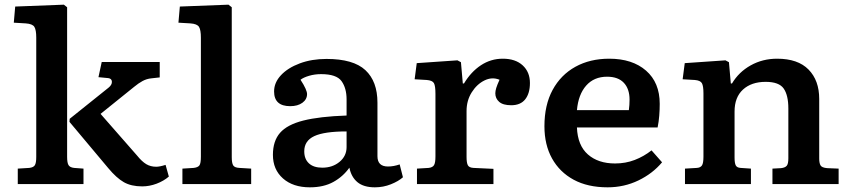

<svg xmlns="http://www.w3.org/2000/svg" viewBox="-20 -787 3638 821"><path d="M56 0V-66L105 -69Q123 -71 129 -80.5Q135 -90 135 -116V-626Q135 -659 127 -672Q119 -685 90 -687L39 -690L45 -759L253 -767L267 -756V-116Q267 -91 273 -81Q279 -71 297 -69L337 -66V0ZM588 10Q541 10 509.5 -8Q478 -26 443 -68L277 -266L278 -279L444 -412Q459 -424 458.5 -437.5Q458 -451 443 -453L401 -457L415 -522H663V-456L627 -452Q607 -450 589.5 -440.5Q572 -431 554 -416L410 -300L566 -122Q587 -96 605.5 -85Q624 -74 648 -74Q663 -74 688 -82L702 -32Q680 -13 649.5 -1.5Q619 10 588 10Z M760 0V-66L808 -69Q826 -71 832.5 -79.5Q839 -88 839 -117V-626Q839 -659 831 -672Q823 -685 794 -687L743 -690L749 -759L957 -767L971 -756V-115Q971 -90 977 -80Q983 -70 1004 -69L1054 -66V0Z M1305 14Q1233 14 1190 -24Q1147 -62 1147 -125Q1147 -184 1177.5 -219Q1208 -254 1277 -271.5Q1346 -289 1462 -293V-362Q1462 -410 1440.5 -440Q1419 -470 1353 -470Q1326 -470 1302 -463Q1278 -456 1265 -446Q1280 -423 1286.5 -408Q1293 -393 1293 -385Q1293 -362 1273 -347.5Q1253 -333 1221 -333Q1152 -333 1152 -396Q1152 -434 1181.5 -465.5Q1211 -497 1262 -516Q1313 -535 1376 -535Q1491 -535 1542.5 -487Q1594 -439 1594 -348V-119Q1594 -75 1639 -75Q1663 -75 1689 -84L1703 -29Q1684 -12 1651.5 1Q1619 14 1583 14Q1535 14 1508.5 -8Q1482 -30 1474 -70Q1447 -32 1405.5 -9Q1364 14 1305 14ZM1358 -70Q1402 -70 1432 -95Q1462 -120 1462 -158V-225Q1367 -225 1324 -205Q1281 -185 1281 -140Q1281 -107 1301 -88.5Q1321 -70 1358 -70Z M1763 0V-66L1813 -69Q1830 -71 1836 -81Q1842 -91 1842 -118V-386Q1842 -420 1835.5 -431.5Q1829 -443 1805 -445L1753 -448L1762 -517L1936 -529L1951 -521L1959 -430H1964Q1994 -480 2036.5 -508Q2079 -536 2130 -536Q2184 -536 2215 -507.5Q2246 -479 2246 -432Q2246 -388 2226 -362.5Q2206 -337 2166 -337Q2131 -337 2114.5 -351.5Q2098 -366 2098 -388Q2098 -398 2102 -411Q2106 -424 2116 -446Q2084 -459 2051.5 -443Q2019 -427 1997 -392Q1975 -357 1975 -312V-116Q1975 -91 1980.5 -80.5Q1986 -70 2005 -69L2090 -65V0Z M2578 14Q2493 14 2433 -18.5Q2373 -51 2340.5 -109.5Q2308 -168 2308 -247Q2308 -338 2343 -402.5Q2378 -467 2440.5 -501.5Q2503 -536 2585 -536Q2684 -536 2742.5 -485Q2801 -434 2801 -343Q2801 -318 2799 -292.5Q2797 -267 2792 -242H2447Q2450 -165 2494 -126.5Q2538 -88 2610 -88Q2655 -88 2694 -103Q2733 -118 2766 -144L2811 -93Q2771 -45 2710 -15.5Q2649 14 2578 14ZM2447 -316H2669Q2672 -338 2672 -361Q2672 -407 2647.5 -433Q2623 -459 2576 -459Q2520 -459 2486.5 -421Q2453 -383 2447 -316Z M2909 0V-66L2960 -69Q2975 -70 2981.5 -79.5Q2988 -89 2988 -117V-388Q2988 -419 2981.5 -431Q2975 -443 2951 -445L2899 -448L2908 -517L3082 -529L3097 -521L3105 -430H3110Q3139 -479 3190 -507.5Q3241 -536 3303 -536Q3392 -536 3437.5 -489.5Q3483 -443 3483 -364V-109Q3483 -90 3488.5 -80Q3494 -70 3517 -68L3566 -66V0H3283V-66L3320 -68Q3337 -70 3344 -78Q3351 -86 3351 -110V-323Q3351 -380 3331 -408.5Q3311 -437 3254 -437Q3193 -437 3157 -404Q3121 -371 3121 -310V-113Q3121 -90 3126 -80Q3131 -70 3147 -69L3191 -66V0Z"/></svg>

Font: Literata 7pt SemiBold
Style: Regular
Weight: 600
Designer: Latin by Veronika Burian and Jose Scaglione. Greek by Irene Vlachou. Cyrillic by Vera Evstafieva.
Foundry: TypeTogether
Version: Version 3.002